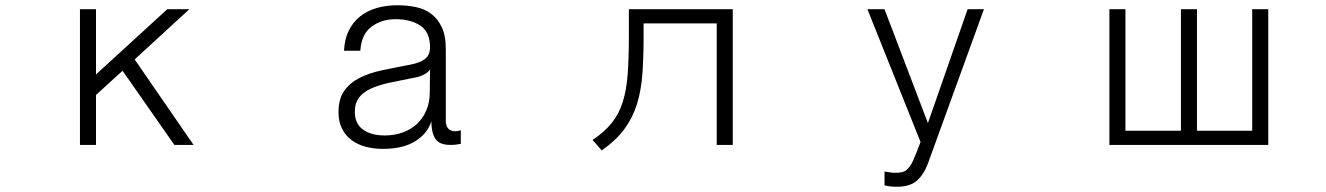

<svg xmlns="http://www.w3.org/2000/svg" viewBox="-20 -511 5040 730"><path d="M716 40H643L446 -242L345 -150V40H284V-476H345V-228L616 -476H700L492 -285Z M1615 -247Q1608 -236 1593 -228Q1578 -220 1562 -217Q1505 -206 1461 -196.5Q1417 -187 1388 -173Q1359 -159 1344 -138.5Q1329 -118 1329 -86Q1329 -41 1360 -18.5Q1391 4 1443 4Q1480 4 1511.5 -7.5Q1543 -19 1565.5 -40Q1588 -61 1601 -91.5Q1614 -122 1614 -160ZM1732 36Q1721 38 1712.5 39Q1704 40 1692 40Q1650 40 1635 16Q1620 -8 1620 -50Q1606 -4 1559.5 25.5Q1513 55 1436 55Q1401 55 1370.5 47Q1340 39 1317 22Q1294 5 1280.5 -21.5Q1267 -48 1267 -84Q1267 -134 1288 -164.5Q1309 -195 1345.5 -214Q1382 -233 1431.5 -243.5Q1481 -254 1539 -265Q1577 -272 1596 -287Q1615 -302 1615 -331Q1615 -389 1578.5 -413.5Q1542 -438 1484 -438Q1431 -438 1392.5 -409.5Q1354 -381 1350 -318H1288Q1290 -362 1306 -394.5Q1322 -427 1349 -448.5Q1376 -470 1412 -480.5Q1448 -491 1491 -491Q1528 -491 1561.5 -484Q1595 -477 1620 -458Q1645 -439 1660 -407Q1675 -375 1675 -325V-51Q1675 -33 1684 -22.5Q1693 -12 1711 -12Q1716 -12 1721.5 -13Q1727 -14 1732 -16Z M2766 40H2705V-422H2427V-373Q2427 -294 2422.5 -231Q2418 -168 2402 -116Q2386 -64 2354.5 -21Q2323 22 2268 61L2233 21Q2278 -9 2305.5 -43Q2333 -77 2347.5 -122.5Q2362 -168 2366.5 -229Q2371 -290 2371 -373V-476H2766Z M3721 -476 3509 108Q3493 152 3466.5 175.5Q3440 199 3391 199Q3373 199 3362.5 197.5Q3352 196 3343 194V141Q3368 146 3385 146Q3399 146 3409.5 143.5Q3420 141 3428.5 133.5Q3437 126 3444.5 113.5Q3452 101 3460 80L3480 29L3278 -476H3343L3508 -43L3659 -476Z M4802 40H4198V-476H4259V-14H4470V-476H4531V-14H4741V-476H4802Z"/></svg>

Font: NanumGothicCoding
Style: Regular
Weight: 400
Monospace: yes
Designer: Kwon Bruce; Nicolas Noh; Sung-woo Choi; Go-un Cha; Soo-hyun Park;
Foundry: NHN Corporation
Version: Version 2.000;PS 1;hotconv 1.0.49;makeotf.lib2.0.14853